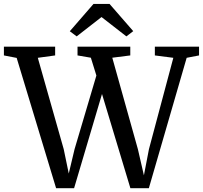

<svg xmlns="http://www.w3.org/2000/svg" viewBox="-40 -988 1064 1008"><path d="M-19.5 -697V-743H249.5V-697L158.5 -684.5L294.5 -205L321 -77L351.5 -205L466 -591.5L437 -685L367 -697V-743H644V-697L549.5 -685L684 -204.5L715.5 -67.5L742 -205L870 -684.5L773 -697V-743H1005V-697L940 -684.5L741.5 0H644.5L495.5 -494.5L349 0H254.5L47.5 -684ZM362.5 -797 326.5 -824 451 -967.5H535L659.5 -824.5L623.5 -797L493 -898.5Z"/></svg>

Font: Merriweather 36pt
Style: Regular
Weight: 400
Designer: Eben Sorkin
Foundry: Eben Sorkin
Version: Version 2.100